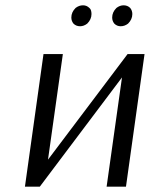

<svg xmlns="http://www.w3.org/2000/svg" viewBox="-20 -704 569 724"><path d="M525 -500 455 0H382L440 -412L130 0H74L144 -500H217L161 -102L461 -500ZM419 -674Q432 -684 446 -684Q461 -684 471 -674Q479 -664 479 -651Q479 -631 463 -615Q450 -605 435 -605Q421 -605 411 -615Q403 -625 403 -638Q403 -658 419 -674ZM265 -674Q278 -684 293 -684Q307 -684 317 -674Q322 -670 323.5 -663.5Q325 -657 325 -651Q325 -631 309 -615Q296 -605 282 -605Q267 -605 257 -615Q249 -625 249 -638Q249 -658 265 -674Z"/></svg>

Font: Arsenal SC
Style: Italic
Weight: 400
Italic angle: -9.10001°
Designer: Andrij Shevchenko
Foundry: Stairsfor
Version: Version 2.001; ttfautohint (v1.8.4.7-5d5b)